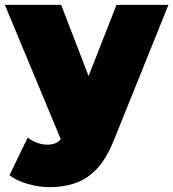

<svg xmlns="http://www.w3.org/2000/svg" viewBox="-35 -567 714 791"><path d="M170 204Q125 204 78.5 190.5Q32 177 4 155L79 0Q96 13 117.5 21Q139 29 159 29Q189 29 205 16.5Q221 4 231 -21L254 -79L270 -101L445 -547H659L434 11Q404 86 364.5 128Q325 170 276.5 187Q228 204 170 204ZM223 25 -15 -547H217L381 -121Z"/></svg>

Font: MOST Montserrat Black
Style: Regular
Weight: 900
Designer: Julieta Ulanovsky
Foundry: Julieta Ulanovsky
Version: Version 8.000;March 11, 2024;FontCreator 15.0.0.2926 64-bit